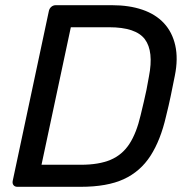

<svg xmlns="http://www.w3.org/2000/svg" viewBox="-20 -720 729 740"><path d="M47 0Q37 0 32 -6.5Q27 -13 29 -23L168 -676Q170 -687 177.5 -693.5Q185 -700 195 -700H411Q478 -700 529 -682.5Q580 -665 612 -630.5Q644 -596 655.5 -545Q667 -494 654 -429Q645 -384 638 -350Q631 -316 620 -272Q599 -180 560 -119.5Q521 -59 457 -29.5Q393 0 291 0ZM140 -85H292Q361 -85 406 -104Q451 -123 478.5 -165Q506 -207 522 -276Q529 -306 534.5 -328.5Q540 -351 544.5 -373.5Q549 -396 554 -425Q573 -522 538.5 -568.5Q504 -615 400 -615H253Z"/></svg>

Font: Rubik
Style: Italic
Weight: 400
Italic angle: -12°
Designer: Hubert and Fischer
Foundry: Hubert and Fischer
Version: Version 2.300;gftools[0.9.30]